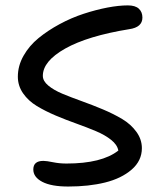

<svg xmlns="http://www.w3.org/2000/svg" viewBox="-20 -702 588 709"><path d="M231.9 -13.2Q169.4 -13.2 136.2 -30.5Q103 -47.9 103 -76.2Q103 -107.9 140.1 -107.9Q151.9 -107.9 175.5 -103Q199.2 -98.1 225.1 -98.1Q356 -98.1 417 -146Q413.1 -167.5 390.4 -185.5Q367.7 -203.6 334.7 -217.5Q301.8 -231.4 262.7 -245.4Q223.6 -259.3 185.5 -275.4Q147.5 -291.5 116 -310.5Q84.5 -329.6 65.2 -357.4Q45.9 -385.3 45.9 -418.9Q45.9 -459 66.9 -496.1Q87.9 -533.2 122.3 -561.3Q156.7 -589.4 200 -612.8Q243.2 -636.2 288.8 -651.1Q334.5 -666 376.7 -674.1Q418.9 -682.1 452.1 -682.1Q479.5 -682.1 492.7 -669.9Q505.9 -657.7 505.9 -637.2Q505.9 -601.1 457 -594.2Q303.7 -569.3 220.9 -522.7Q138.2 -476.1 138.2 -421.9Q138.2 -402.8 158.4 -386Q178.7 -369.1 210.9 -355.7Q243.2 -342.3 282 -328.4Q320.8 -314.5 359.9 -298.1Q398.9 -281.7 431.2 -262.5Q463.4 -243.2 483.6 -215.3Q503.9 -187.5 503.9 -154.8Q503.9 -108.4 466.1 -75.7Q428.2 -43 368.2 -28.1Q308.1 -13.2 231.9 -13.2Z"/></svg>

Font: Shantell Sans Irregular
Style: Regular
Weight: 400
Designer: Stephen Nixon, Anya Danilova, Shantell Martin
Foundry: Arrow Type
Version: Version 1.006;[9816181b4]